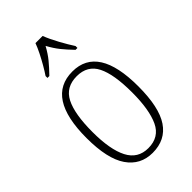

<svg xmlns="http://www.w3.org/2000/svg" viewBox="-236 -842 928 928"><g transform="rotate(-45 228.5 -378.0)"><path d="M228 10Q145 10 98.5 -57.5Q52 -125 52 -267Q52 -543 231 -543Q406 -543 406 -267Q406 -124 361 -57Q316 10 228 10ZM229 -21Q304 -21 334 -85Q364 -149 364 -267Q364 -391 333.5 -451.5Q303 -512 230 -512Q155 -512 124 -451Q93 -390 93 -267Q93 -147 125.5 -84Q158 -21 229 -21ZM124 -619Q137 -638 152 -664Q167 -690 180.5 -717Q194 -744 202 -766H251Q264 -732 287 -690Q310 -648 329 -619V-606H316Q287 -636 266.5 -661.5Q246 -687 227 -722Q208 -687 187 -661.5Q166 -636 137 -606H124Z"/></g></svg>

Font: Noto Serif Sinhala Condensed ExtraLight
Style: Regular
Weight: 200
Width: 3
Designer: Jelle Bosma - Monotype Design Team
Foundry: Monotype Imaging Inc.
Version: Version 2.007; ttfautohint (v1.8.4.7-5d5b)